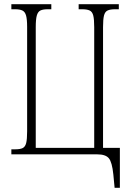

<svg xmlns="http://www.w3.org/2000/svg" viewBox="-20 -734 618 913"><path d="M525 159 519 96Q513 37 497.5 18.5Q482 0 443 0H34V-24H53Q76 -24 88 -30Q100 -36 104.5 -54Q109 -72 109 -109V-606Q109 -642 104 -660Q99 -678 86.5 -684Q74 -690 52 -690H34V-714H224V-690H207Q184 -690 172 -684Q160 -678 155 -660Q150 -642 150 -605V-31H428V-605Q428 -642 423.5 -660Q419 -678 406.5 -684Q394 -690 371 -690H354V-714H545V-690H527Q504 -690 491.5 -684Q479 -678 474.5 -660Q470 -642 470 -605V-31H550V159Z"/></svg>

Font: Noto Serif ExtraCondensed ExtraLight
Style: Regular
Weight: 200
Width: 2
Designer: Monotype Design Team
Foundry: Monotype Imaging Inc.
Version: Version 2.015